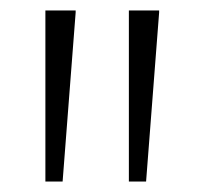

<svg xmlns="http://www.w3.org/2000/svg" viewBox="-20 -828 380 368"><path d="M125 -808V-804L100 -480H67V-808ZM285 -808V-804L260 -480H227V-808Z"/></svg>

Font: Encode Sans Narrow
Style: Light
Weight: 300
Designer: Pablo Impallari, Andres Torresi
Foundry: Pablo Impallari, Andres Torresi
Version: Version 1.000; ttfautohint (v1.00) -l 8 -r 50 -G 200 -x 14 -